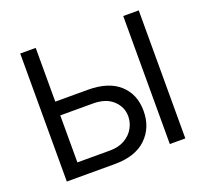

<svg xmlns="http://www.w3.org/2000/svg" viewBox="-124 -876 1098 1025"><g transform="rotate(-20 424.5 -363.5)"><path d="M176.1 -421.9H360.8Q478 -421.9 540.1 -365.6Q602.3 -309.3 602.3 -214.5Q602.3 -119.7 540.1 -59.8Q478 0 360.8 0H88.1V-727.3H176.1ZM176.1 -343.8V-76.7H360.8Q410.5 -76.7 445.1 -96.8Q479.8 -116.8 497.7 -148.6Q515.6 -180.4 515.6 -215.9Q515.6 -268.1 475.5 -305.9Q435.4 -343.8 360.8 -343.8ZM761.4 -727.3V0H673.3V-727.3Z"/></g></svg>

Font: Inter Alia
Style: Regular
Weight: 400
Designer: Rasmus Andersson (Latin, Greek, Cyrillic etc.) and Evan from Shavian.info (Shavian, old style figures)
Foundry: Shavian.info
Version: Version 0.001;git-37ab20767